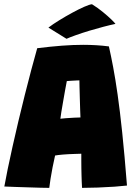

<svg xmlns="http://www.w3.org/2000/svg" viewBox="-22 -881 648 908"><path d="M211 7.5Q197 7.5 169.8 6.8Q142.5 6 110.5 5Q78.5 4 48.5 3Q18.5 2 -1.5 1Q4.5 -33 14.5 -81.8Q24.5 -130.5 37.5 -188.5Q50.5 -246.5 65.2 -308.8Q80 -371 95.5 -432.8Q111 -494.5 126 -551Q141 -607.5 154 -653Q218 -661 270.8 -665Q323.5 -669 371.5 -669Q402.5 -669 432.5 -667.2Q462.5 -665.5 493 -661.5Q503 -617.5 513.2 -563.2Q523.5 -509 534.2 -434Q545 -359 556 -254Q567 -149 578.5 -3.5Q558.5 -1 520.2 1.8Q482 4.5 440 6Q398 7.5 366 7.5Q365 -7 364.5 -22Q364 -37 363.5 -53Q363 -69 362.8 -85.5Q362.5 -102 362.5 -119.2Q362.5 -136.5 362.5 -154Q346.5 -153.5 331 -153Q315.5 -152.5 301.2 -151.8Q287 -151 275 -150Q263 -149 253.5 -147.8Q244 -146.5 238.5 -145.5Q232 -117.5 226.5 -89Q221 -60.5 217 -35.5Q213 -10.5 211 7.5ZM263.5 -319.5Q270.5 -320.5 289.5 -322Q308.5 -323.5 328.8 -324.5Q349 -325.5 358.5 -325.5Q358 -333 357.2 -359Q356.5 -385 355.5 -416Q354.5 -447 354 -471.5Q353.5 -496 353.5 -501Q347.5 -501 334.8 -500.2Q322 -499.5 310.2 -498.8Q298.5 -498 294 -497.5Q291 -482 286.2 -456.2Q281.5 -430.5 276.8 -402.5Q272 -374.5 268.2 -352Q264.5 -329.5 263.5 -319.5ZM413 -861Q440.5 -844 464.5 -824.2Q488.5 -804.5 504.5 -789Q520.5 -773.5 524 -768Q500 -763 467.5 -754.5Q435 -746 401 -735.8Q367 -725.5 338 -715.2Q309 -705 292.5 -697.5L207 -750.5Q228 -766.5 258 -785Q288 -803.5 319.2 -820.5Q350.5 -837.5 376 -848.8Q401.5 -860 413 -861Z"/></svg>

Font: Grandstander Thin Black
Style: Regular
Weight: 900
Version: Version 1.200